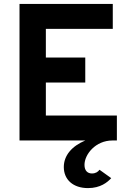

<svg xmlns="http://www.w3.org/2000/svg" viewBox="-20 -720 664 984"><path d="M431 244C495 244 531 214 550 193L490 150C482 161 470 169 451 169C430 169 413 156 413 125C413 71 470 0 556 0H579V-128H215V-297H417V-425H215V-572H558V-700H80V0H417C348 29 307 77 307 136C307 201 355 244 431 244Z"/></svg>

Font: Overpass ExtraBold
Style: Regular
Weight: 800
Designer: Delve Withrington, Thomas Jockin
Foundry: Delve Fonts
Version: Version 3.000;DELV;Overpass